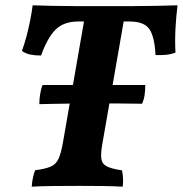

<svg xmlns="http://www.w3.org/2000/svg" viewBox="-20 -699 688 722"><path d="M274.4 -618.2Q219.4 -618.2 188.7 -587.4Q158.1 -556.6 134.5 -490.2Q112.2 -490.2 94.5 -493.7Q76.7 -497.2 62.5 -507.8Q71 -530.4 79.1 -560.5Q87.1 -590.6 93.4 -622Q99.7 -653.4 102.7 -679Q137.4 -678 176.9 -677Q216.4 -676 264.7 -676Q313 -676 372.5 -676Q430.7 -676 477.9 -676Q525.1 -676 566.6 -677Q608.1 -678 647.6 -679Q642.7 -640.9 640 -593.6Q637.3 -546.3 639.9 -501.2Q623.1 -494.6 604.3 -492.9Q585.5 -491.1 564.7 -492.1Q561.6 -559.5 542.1 -588.9Q522.7 -618.2 466.4 -618.2ZM300.4 -644.8H449.7L364.5 -155.9Q358.5 -121.7 361 -102.3Q363.5 -82.9 381.3 -73.6Q399.1 -64.3 438.8 -58.3Q441.9 -43.6 442.6 -27.9Q443.4 -12.1 441.4 3Q409.3 1 366.7 0.5Q324 0 277.9 0Q227.1 0 180.4 0.5Q133.6 1 99.3 3Q100.4 -15.2 103.9 -31.1Q107.5 -47.1 112.1 -58.8Q150.8 -63.8 170.9 -72.6Q191 -81.3 200.6 -103Q210.1 -124.6 217.2 -165.9ZM127.9 -307.4Q127.9 -327.8 131.4 -347.7Q134.9 -367.6 139.9 -379.3H526.3Q526.3 -358.5 523.7 -341.3Q521.2 -324.1 514.2 -308.9Q469.6 -309.9 424.4 -309.9Q379.1 -309.9 333 -309.9Q284.9 -309.9 250.8 -309.6Q216.7 -309.4 188.4 -308.6Q160.2 -307.9 127.9 -307.4Z"/></svg>

Font: Vollkorn
Style: Italic
Weight: 400
Italic angle: -11°
Designer: Friedrich Althausen
Foundry: Friedrich Althausen
Version: Version 5.001